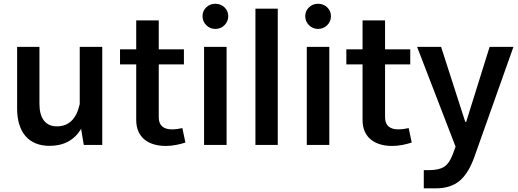

<svg xmlns="http://www.w3.org/2000/svg" viewBox="-20 -773 2763 1024"><path d="M71.3 -193.8C71.3 -68.4 132.8 4.9 244.1 4.9C319.8 4.9 376 -25.4 412.6 -85.4L426.8 0H525.4V-522.9H405.3V-218.3C387.7 -138.7 347.2 -99.1 283.2 -99.1C223.1 -99.1 190.4 -142.1 190.4 -218.3V-522.9H71.3Z M952.6 -89.8C938.5 -86.4 915 -83 897 -83C853.5 -83 826.7 -103 826.7 -146.5V-429.7H960.9V-509.8H826.7V-664.1H706.5V-509.8H620.1V-429.7H706.5V-133.3C706.5 -34.2 778.3 5.4 864.7 5.4C900.4 5.4 937 -2.4 968.8 -12.7Z M1060.1 -686.5C1060.1 -668 1066.9 -651.9 1080.1 -638.7C1093.3 -625.5 1109.4 -618.7 1128.4 -618.7C1147.5 -618.7 1164.1 -625.5 1177.2 -638.7C1190.4 -651.9 1197.3 -668 1197.3 -686.5C1197.3 -705.6 1190.4 -721.2 1177.2 -733.9C1164.1 -746.6 1147.5 -752.9 1128.4 -752.9C1109.4 -752.9 1093.3 -746.6 1080.1 -733.9C1066.9 -721.2 1060.1 -705.6 1060.1 -686.5ZM1068.4 0H1188.5V-522.9H1068.4Z M1461.4 -726.6H1342.3V0H1461.4Z M1607.9 -686.5C1607.9 -668 1614.7 -651.9 1627.9 -638.7C1641.1 -625.5 1657.2 -618.7 1676.3 -618.7C1695.3 -618.7 1711.9 -625.5 1725.1 -638.7C1738.3 -651.9 1745.1 -668 1745.1 -686.5C1745.1 -705.6 1738.3 -721.2 1725.1 -733.9C1711.9 -746.6 1695.3 -752.9 1676.3 -752.9C1657.2 -752.9 1641.1 -746.6 1627.9 -733.9C1614.7 -721.2 1607.9 -705.6 1607.9 -686.5ZM1616.2 0H1736.3V-522.9H1616.2Z M2159.7 -89.8C2145.5 -86.4 2122.1 -83 2104 -83C2060.5 -83 2033.7 -103 2033.7 -146.5V-429.7H2168V-509.8H2033.7V-664.1H1913.6V-509.8H1827.1V-429.7H1913.6V-133.3C1913.6 -34.2 1985.4 5.4 2071.8 5.4C2107.4 5.4 2144 -2.4 2175.8 -12.7Z M2409.7 9.3 2395.5 47.9C2383.3 81.5 2367.7 104 2349.1 116.2C2330.6 128.4 2303.7 134.3 2269 134.3H2240.2V231.4H2305.7C2356.9 231.4 2398.9 218.3 2431.2 191.4C2463.4 164.6 2490.2 120.6 2511.2 60.5L2718.3 -522.9H2591.3L2466.3 -123H2461.4L2332.5 -522.9H2204.6Z"/></svg>

Font: Estedad SemiBold
Style: Regular
Weight: 600
Designer: Amin Abedi
Version: Version 7.3